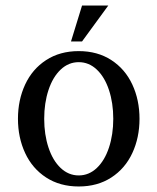

<svg xmlns="http://www.w3.org/2000/svg" viewBox="-20 -665 570 695"><path d="M45 -235Q45 -303 71 -359Q97 -415 147 -447.5Q197 -480 265 -480Q333 -480 383 -447.5Q433 -415 459 -359Q485 -303 485 -235Q485 -167 459 -111Q433 -55 383 -22.5Q333 10 265 10Q197 10 147 -22.5Q97 -55 71 -111Q45 -167 45 -235ZM390 -235Q390 -292 374.5 -339Q359 -386 330.5 -413Q302 -440 265 -440Q228 -440 199.5 -413Q171 -386 155.5 -339Q140 -292 140 -235Q140 -178 155.5 -131Q171 -84 199.5 -57Q228 -30 265 -30Q302 -30 330.5 -57Q359 -84 374.5 -131Q390 -178 390 -235ZM237 -515 277 -645H372L277 -515Z"/></svg>

Font: Philosopher
Style: Regular
Weight: 400
Designer: Jovanny Lemonad
Foundry: Jovanny Lemonad
Version: Version 2.000